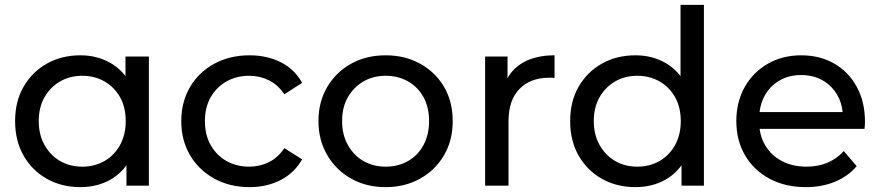

<svg xmlns="http://www.w3.org/2000/svg" viewBox="-20 -762 3612 788"><path d="M310 6Q233 6 172.5 -28Q112 -62 77 -123Q42 -184 42 -265Q42 -346 77 -406.5Q112 -467 172.5 -501Q233 -535 310 -535Q377 -535 431 -505Q485 -475 517.5 -415Q550 -355 550 -265Q550 -175 518.5 -115Q487 -55 433 -24.5Q379 6 310 6ZM318 -78Q368 -78 408.5 -101Q449 -124 472.5 -166.5Q496 -209 496 -265Q496 -322 472.5 -363.5Q449 -405 408.5 -428Q368 -451 318 -451Q267 -451 227 -428Q187 -405 163 -363.5Q139 -322 139 -265Q139 -209 163 -166.5Q187 -124 227 -101Q267 -78 318 -78ZM499 0V-143L505 -266L495 -389V-530H591V0Z M1004 6Q923 6 859.5 -29Q796 -64 760 -125Q724 -186 724 -265Q724 -344 760 -405Q796 -466 859.5 -500.5Q923 -535 1004 -535Q1076 -535 1132.5 -506.5Q1189 -478 1220 -422L1147 -375Q1121 -414 1083.5 -432.5Q1046 -451 1003 -451Q951 -451 910 -428Q869 -405 845 -363.5Q821 -322 821 -265Q821 -208 845 -166Q869 -124 910 -101Q951 -78 1003 -78Q1046 -78 1083.5 -96.5Q1121 -115 1147 -154L1220 -108Q1189 -53 1132.5 -23.5Q1076 6 1004 6Z M1563 6Q1483 6 1421 -29Q1359 -64 1323 -125.5Q1287 -187 1287 -265Q1287 -344 1323 -405Q1359 -466 1421 -500.5Q1483 -535 1563 -535Q1642 -535 1704.5 -500.5Q1767 -466 1802.5 -405.5Q1838 -345 1838 -265Q1838 -186 1802.5 -125Q1767 -64 1704.5 -29Q1642 6 1563 6ZM1563 -78Q1614 -78 1654.5 -101Q1695 -124 1718 -166.5Q1741 -209 1741 -265Q1741 -322 1718 -363.5Q1695 -405 1654.5 -428Q1614 -451 1563 -451Q1512 -451 1472 -428Q1432 -405 1408 -363.5Q1384 -322 1384 -265Q1384 -209 1408 -166.5Q1432 -124 1472 -101Q1512 -78 1563 -78Z M1971 0V-530H2063V-386L2054 -422Q2076 -477 2128 -506Q2180 -535 2256 -535V-442Q2250 -443 2244.5 -443Q2239 -443 2234 -443Q2157 -443 2112 -397Q2067 -351 2067 -264V0Z M2588 6Q2511 6 2450.5 -28Q2390 -62 2355 -123Q2320 -184 2320 -265Q2320 -346 2355 -406.5Q2390 -467 2450.5 -501Q2511 -535 2588 -535Q2655 -535 2709 -505Q2763 -475 2795.5 -415Q2828 -355 2828 -265Q2828 -175 2796.5 -115Q2765 -55 2711 -24.5Q2657 6 2588 6ZM2596 -78Q2646 -78 2686.5 -101Q2727 -124 2750.5 -166.5Q2774 -209 2774 -265Q2774 -322 2750.5 -363.5Q2727 -405 2686.5 -428Q2646 -451 2596 -451Q2545 -451 2505 -428Q2465 -405 2441 -363.5Q2417 -322 2417 -265Q2417 -209 2441 -166.5Q2465 -124 2505 -101Q2545 -78 2596 -78ZM2777 0V-143L2783 -266L2773 -389V-742H2869V0Z M3287 6Q3202 6 3137.5 -29Q3073 -64 3037.5 -125Q3002 -186 3002 -265Q3002 -344 3036.5 -405Q3071 -466 3131.5 -500.5Q3192 -535 3268 -535Q3345 -535 3404 -501Q3463 -467 3496.5 -405.5Q3530 -344 3530 -262Q3530 -256 3529.5 -248Q3529 -240 3528 -233H3077V-302H3478L3439 -278Q3440 -329 3418 -369Q3396 -409 3357.5 -431.5Q3319 -454 3268 -454Q3218 -454 3179 -431.5Q3140 -409 3118 -368.5Q3096 -328 3096 -276V-260Q3096 -207 3120.5 -165.5Q3145 -124 3189 -101Q3233 -78 3290 -78Q3337 -78 3375.5 -94Q3414 -110 3443 -142L3496 -80Q3460 -38 3406.5 -16Q3353 6 3287 6Z"/></svg>

Font: MOST Montserrat Medium
Style: Regular
Weight: 500
Designer: Julieta Ulanovsky
Foundry: Julieta Ulanovsky
Version: Version 8.000;March 11, 2024;FontCreator 15.0.0.2926 64-bit